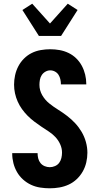

<svg xmlns="http://www.w3.org/2000/svg" viewBox="-20 -1009 540 1037"><path d="M249 8Q223 8 197 4Q171 0 147.5 -11Q124 -22 104.5 -39.5Q85 -57 72 -79.5Q59 -102 52.5 -127.5Q46 -153 46 -179V-182H183V-181Q183 -167 186.5 -153Q190 -139 199 -128Q208 -117 221.5 -111.5Q235 -106 249 -106Q263 -106 277 -112Q291 -118 299.5 -129.5Q308 -141 311.5 -155.5Q315 -170 315 -185Q315 -208 305 -230Q295 -252 279 -269Q263 -286 243 -299Q223 -312 203.5 -325Q184 -338 165 -352.5Q146 -367 129.5 -383.5Q113 -400 99 -419.5Q85 -439 75.5 -460.5Q66 -482 61 -505Q56 -528 56 -552Q56 -577 61.5 -602.5Q67 -628 79 -651Q91 -674 109.5 -692.5Q128 -711 151 -722.5Q174 -734 200 -738.5Q226 -743 251 -743Q277 -743 302 -738.5Q327 -734 350 -723Q373 -712 391.5 -694Q410 -676 422 -653.5Q434 -631 440 -606Q446 -581 446 -556V-553H309V-554Q309 -567 306 -580.5Q303 -594 296 -605Q289 -616 277 -622.5Q265 -629 251 -629Q238 -629 225.5 -622Q213 -615 205.5 -603.5Q198 -592 195.5 -578Q193 -564 193 -551Q193 -521 208 -495Q223 -469 246 -450.5Q269 -432 294 -416.5Q319 -401 342.5 -383Q366 -365 386 -343.5Q406 -322 421 -296.5Q436 -271 444 -242Q452 -213 452 -184Q452 -158 446 -132Q440 -106 427 -83Q414 -60 394.5 -41.5Q375 -23 351 -12Q327 -1 301 3.5Q275 8 249 8ZM190 -815 101 -955 154 -989 250 -882 346 -989 399 -955 310 -815Z"/></svg>

Font: Iosevka SS18 Heavy
Style: Regular
Weight: 900
Monospace: yes
Designer: Belleve Invis
Foundry: Belleve Invis
Version: Version 25.1.1; ttfautohint (v1.8.4)